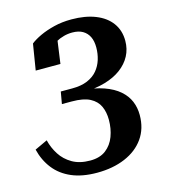

<svg xmlns="http://www.w3.org/2000/svg" viewBox="-121 -703 772 878"><g transform="rotate(-15 265.5 -264.0)"><path d="M231 90Q306 90 364 65.5Q422 41 454.5 -5Q487 -51 487 -115Q487 -150 474.5 -180Q462 -210 434.5 -234Q407 -258 363 -273.5Q319 -289 256 -294L307 -278L309 -295L269 -282Q325 -284 369.5 -297Q414 -310 445.5 -333.5Q477 -357 494 -389Q511 -421 511 -460Q511 -509 485 -544.5Q459 -580 411 -599Q363 -618 298 -618Q253 -618 215 -608.5Q177 -599 148 -585.5Q119 -572 100 -557L80 -434H197L214 -556Q206 -554 199.5 -549.5Q193 -545 188.5 -539Q184 -533 181 -526.5Q178 -520 176 -515Q192 -529 208.5 -538.5Q225 -548 245 -553.5Q265 -559 286 -559Q316 -559 335.5 -547.5Q355 -536 365 -515.5Q375 -495 375 -465Q375 -435 366.5 -407.5Q358 -380 340 -358.5Q322 -337 292.5 -324.5Q263 -312 220 -312H166L156 -255H203Q258 -255 288.5 -239Q319 -223 332 -195Q345 -167 345 -130Q345 -88 331.5 -52Q318 -16 289.5 6Q261 28 215 28Q165 28 130.5 8Q96 -12 75.5 -44Q55 -76 46 -113L-14 -85Q-1 -32 30 7.5Q61 47 111 68.5Q161 90 231 90Z"/></g></svg>

Font: Roboto Serif 72pt SemiCondensed SemiBold
Style: Italic
Weight: 600
Width: 4
Italic angle: -10°
Designer: Greg Gazdowicz
Foundry: Commercial Type
Version: Version 1.008